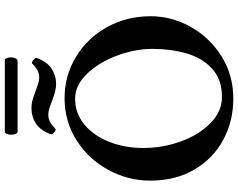

<svg xmlns="http://www.w3.org/2000/svg" viewBox="-114 -846 973 784"><g transform="rotate(-90 372.0 -453.5)"><path d="M26.9 -326.2Q26.9 -416 70.6 -496.8Q114.3 -577.6 191.4 -626.7Q268.6 -675.8 363.8 -675.8Q455.1 -675.8 531.7 -629.6Q608.4 -583.5 653.3 -503.2Q698.2 -422.9 698.2 -324.2Q698.2 -238.8 654.8 -160.9Q611.3 -83 534.4 -34.9Q457.5 13.2 361.8 13.2Q270.5 13.2 194.1 -27.6Q117.7 -68.4 72.3 -145.5Q26.9 -222.7 26.9 -326.2ZM564.9 -316.9Q564.9 -387.7 537.4 -461.9Q509.8 -536.1 462.6 -584.7Q415.5 -633.3 360.8 -632.8Q301.8 -632.8 256.1 -595Q210.4 -557.1 185.3 -493.4Q160.2 -429.7 160.2 -354Q160.2 -274.9 187.3 -200.4Q214.4 -126 262.5 -79.3Q310.5 -32.7 369.1 -33.2Q440.9 -33.2 484.6 -74Q528.3 -114.7 546.6 -178.5Q564.9 -242.2 564.9 -316.9ZM355 -726.1Q330.1 -735.8 318.6 -739Q307.1 -742.2 295.9 -742.2Q279.8 -742.2 266.4 -734.9Q252.9 -727.5 238.8 -713.4Q234.4 -709 222.7 -719.7Q217.8 -724.6 216.6 -727.3Q215.3 -730 216.8 -733.4Q232.4 -774.9 260 -793Q287.6 -811 322.3 -811Q338.4 -811 352.3 -807.6Q366.2 -804.2 389.2 -795.4Q414.6 -786.1 426.3 -782.7Q438 -779.3 448.7 -779.3Q463.9 -779.3 477.5 -786.6Q491.2 -793.9 505.4 -808.1Q509.8 -812.5 521.5 -801.8Q526.4 -796.9 527.6 -794.2Q528.8 -791.5 527.3 -788.1Q512.2 -747.1 483.9 -728.8Q455.6 -710.4 422.4 -710.4Q406.7 -710.4 392.1 -714.1Q377.4 -717.8 355 -726.1ZM227.5 -867.7Q221.2 -867.7 217.8 -875.5Q214.4 -883.3 214.4 -894.5Q214.4 -904.8 217.8 -912.4Q221.2 -919.9 227.5 -919.9H517.6Q523.9 -919.9 527.1 -912.8Q530.3 -905.8 530.3 -896Q530.3 -884.8 526.4 -876.2Q522.5 -867.7 515.6 -867.7Z"/></g></svg>

Font: JuniusX
Style: Bold
Weight: 700
Designer: Peter S. Baker
Foundry: Briery Creek Software
Version: Version 1.004